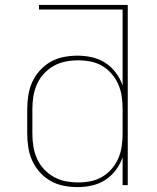

<svg xmlns="http://www.w3.org/2000/svg" viewBox="-20 -755 640 783"><path d="M296 8Q268 8 239.5 2.5Q211 -3 186.5 -17Q162 -31 142.5 -52.5Q123 -74 111.5 -99.5Q100 -125 95.5 -153.5Q91 -182 91 -210V-310Q91 -338 95.5 -366.5Q100 -395 111.5 -420.5Q123 -446 142.5 -467.5Q162 -489 186.5 -503Q211 -517 239.5 -522.5Q268 -528 296 -528Q326 -528 355 -521.5Q384 -515 409 -499Q434 -483 452 -459Q470 -435 480 -407V-716H139V-735H501V0H480V-113Q470 -85 452 -61Q434 -37 409 -21Q384 -5 355 1.5Q326 8 296 8ZM299 -11Q325 -11 350 -16Q375 -21 397 -34Q419 -47 436 -67Q453 -87 463 -110.5Q473 -134 476.5 -159Q480 -184 480 -210V-310Q480 -336 476.5 -361Q473 -386 463 -409.5Q453 -433 436 -453Q419 -473 397 -486Q375 -499 350 -504Q325 -509 299 -509Q273 -509 247.5 -504Q222 -499 199.5 -486.5Q177 -474 159 -454.5Q141 -435 130.5 -411Q120 -387 116 -361.5Q112 -336 112 -310V-210Q112 -184 116 -158.5Q120 -133 130.5 -109Q141 -85 159 -65.5Q177 -46 199.5 -33.5Q222 -21 247.5 -16Q273 -11 299 -11Z"/></svg>

Font: Zed Sans Thin Extended
Style: Regular
Weight: 100
Width: 7
Designer: Belleve Invis
Foundry: Belleve Invis
Version: Version 1.0.0; ttfautohint (v1.8.4)